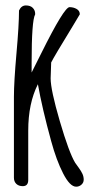

<svg xmlns="http://www.w3.org/2000/svg" viewBox="-20 -683 351 720"><path d="M32.2 0ZM171.9 -448.7 169.9 -389.2Q169.9 -346.2 204.3 -228.5Q238.8 -110.8 261.7 -72.8Q264.6 -68.4 274.7 -54.7Q284.7 -41 289.3 -30.8Q293.9 -20.5 293.9 -9.3Q293.9 2 285.4 9.5Q276.9 17.1 265.6 17.1Q242.2 17.1 216.8 -32.5Q191.4 -82 171.9 -153.8Q138.2 -276.4 122.1 -367.2Q85.9 -295.4 85.9 -193.4V-8.3Q85.9 15.1 65.4 15.1Q50.3 15.1 41.3 6.6Q32.2 -2 32.2 -16.6V-320.3Q32.2 -374.5 41.7 -482.2Q51.3 -589.8 51.3 -643.6Q60.1 -662.6 76.9 -662.6Q93.8 -662.6 102.8 -653.6Q111.8 -644.5 111.8 -631.8V-628.9Q98.6 -606 98.6 -446.8V-411.1Q100.1 -413.6 135.3 -484.4Q220.7 -656.2 240.7 -656.2Q255.4 -656.2 267.3 -649.4Q279.3 -642.6 279.3 -629.4Q279.3 -628.4 255.4 -589.4Q181.6 -468.8 171.9 -448.7Z"/></svg>

Font: Amatic
Style: Bold
Weight: 700
Width: 3
Version: Version 2.000; ttfautohint (v0.92-dirty) -l 8 -r 50 -G 50 -x